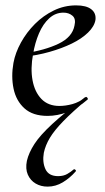

<svg xmlns="http://www.w3.org/2000/svg" viewBox="-20 -419 391 714"><path d="M157 275Q132 275 112.5 263.5Q93 252 83.5 230.5Q74 209 80 179Q87 149 108 116.5Q129 84 174.5 42Q220 0 297 -58L304 -49Q249 -3 215.5 31.5Q182 66 165.5 93.5Q149 121 143 149Q137 184 149 210Q161 236 196 236Q216 236 230 228Q244 220 254 211Q257 209 260.5 212.5Q264 216 261 219Q240 243 213.5 259Q187 275 157 275ZM157 12Q102 12 71 -16Q40 -44 30.5 -89Q21 -134 30 -185Q37 -223 58 -261Q79 -299 110 -330Q141 -361 180 -380Q219 -399 263 -399Q301 -399 319.5 -384.5Q338 -370 335 -345Q331 -321 307.5 -298Q284 -275 247 -257Q210 -239 164 -226Q118 -213 70 -208L72 -221Q147 -232 198 -256.5Q249 -281 257 -324Q263 -349 249.5 -360.5Q236 -372 216 -372Q186 -372 163 -351Q140 -330 125 -295Q110 -260 103 -218Q93 -164 101 -120.5Q109 -77 134 -51Q159 -25 201 -25Q224 -25 249.5 -32Q275 -39 299 -58Q301 -60 304.5 -56Q308 -52 306 -49Q268 -16 230.5 -2Q193 12 157 12Z"/></svg>

Font: Cormorant Light Medium
Style: Italic
Weight: 500
Italic angle: -10°
Version: Version 4.000